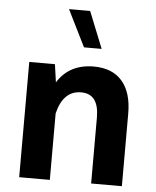

<svg xmlns="http://www.w3.org/2000/svg" viewBox="-55 -838 717 884"><g transform="rotate(5 303.5 -395.5)"><path d="M393.6 -621.6H312L228 -791H325.7ZM208.5 0H66.9V-532.7H185.5L197.3 -449.7Q252 -537.6 365.2 -537.6Q450.7 -537.6 496.1 -485.4Q541.5 -433.1 541.5 -335.4V0H399.4V-305.2Q399.4 -414.1 317.4 -414.1Q234.4 -414.1 208.5 -307.1Z"/></g></svg>

Font: Estedad-FD Bold
Style: Regular
Weight: 700
Designer: Amin Abedi
Version: Version 7.3